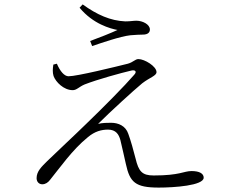

<svg xmlns="http://www.w3.org/2000/svg" viewBox="-20 -825 1040 871"><path d="M700 26C769 26 904 17 904 -19C904 -37 886 -49 849 -49C813 -49 797 -29 677 -29C625 -29 609 -47 595 -106C585 -145 574 -185 562 -218C550 -254 517 -268 484 -268C468 -268 445 -268 425 -263C478 -316 585 -414 625 -447C660 -474 690 -481 690 -498C690 -524 636 -557 608 -557C593 -557 585 -543 560 -536C504 -522 329 -479 291 -479C272 -479 253 -501 238 -536L222 -532C219 -513 218 -496 223 -480C233 -453 269 -416 310 -416C328 -416 338 -431 364 -442C423 -465 529 -494 576 -505C594 -509 602 -500 589 -486C546 -436 448 -337 371 -263C318 -211 236 -135 194 -94C169 -69 146 -48 146 -17C146 0 157 11 172 11C186 11 198 3 207 -9C248 -59 308 -146 379 -203C410 -229 440 -237 470 -237C506 -237 519 -215 526 -190C535 -154 544 -111 551 -81C569 2 594 26 700 26ZM389 -639 398 -616C439 -630 526 -660 571 -665C599 -667 611 -668 628 -668C652 -668 660 -679 660 -691C660 -715 626 -731 599 -731C583 -731 573 -728 548 -728C481 -731 420 -758 355 -805L341 -790C402 -716 481 -695 513 -689C483 -675 430 -654 389 -639Z"/></svg>

Font: Source Han Serif CN Light
Style: Regular
Weight: 300
Designer: Ryoko NISHIZUKA 西塚涼子 (kana & ideographs); Frank Grießhammer (Latin, Greek & Cyrillic); Wenlong ZHANG 张文龙 (bopomofo); San
Foundry: Adobe
Version: Version 2.003;hotconv 1.1.1;makeotfexe 2.6.0